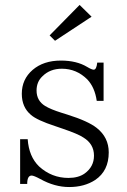

<svg xmlns="http://www.w3.org/2000/svg" viewBox="-20 -755 516 782"><path d="M62 -188H92.8Q97.7 -117.2 139.2 -77.1Q190.4 -30.3 258.8 -30.3Q299.3 -30.3 324.7 -48.3Q362.8 -75.7 362.8 -121.1Q362.8 -168.5 319.8 -194.8Q298.3 -209.5 234.9 -231L205.1 -241.2Q130.4 -265.6 106 -287.1Q68.8 -318.4 68.8 -373Q68.8 -432.1 112.8 -470.2Q157.2 -508.3 228 -508.3Q292 -508.3 335 -482.4Q353.5 -471.2 361.8 -471.2Q373 -471.2 376 -500H401.9V-344.2H374Q366.2 -398.9 335.9 -431.2Q292 -475.1 231.9 -475.1Q183.6 -475.1 152.8 -444.3Q128.9 -421.9 128.9 -386.2Q128.9 -344.7 164.1 -323.2Q186.5 -309.6 230 -295.9L254.9 -288.1Q338.9 -261.7 374 -233.9Q422.9 -195.3 422.9 -134.3Q422.9 -59.1 367.7 -22Q323.7 6.8 261.7 6.8Q202.6 6.8 144 -25.9Q117.7 -40 108.9 -40Q90.8 -40 90.8 -5.9H62ZM304.2 -734.9 353 -687 204.1 -588.9 182.1 -610.8Z"/></svg>

Font: I.MingCP
Style: Regular
Weight: 400
Designer: I.Font Project
Version: Version 8.000; Sep 06, 2022